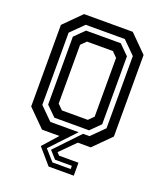

<svg xmlns="http://www.w3.org/2000/svg" viewBox="-158 -804 932 1093"><g transform="rotate(20 308.0 -258.0)"><path d="M229.5 -141.5H386.5L417 -172V-528L386.5 -558.5H229.5L199 -528V-172ZM190 -57.5H427L503 -133V-570.5L427 -646H190L114 -570.5V-133ZM203.5 -88 144.5 -146V-557.5L203.5 -615.5H413.5L472 -557.5V-146L413.5 -88ZM361.5 -57.5 222.5 90 280 155H390.5V135.5H289L248 90L388 -57.5ZM455.5 -700 558.5 -597V-103L455.5 0H377.5L287.5 90L302.5 106H420V184.5H267.5L186 90L266 0H160.5L57.5 -103V-597L160.5 -700Z"/></g></svg>

Font: Tourney SemiBold
Style: Regular
Weight: 600
Version: Version 1.015